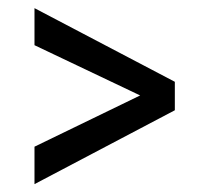

<svg xmlns="http://www.w3.org/2000/svg" viewBox="-20 -557 500 481"><path d="M331.1 -317.9 66.4 -443.8V-536.6L418 -352.1V-280.8L66.4 -95.7V-189.5Z"/></svg>

Font: TypoPRO Roboto
Style: Regular
Weight: 400
Designer: Google
Version: Version 2.136; 2016